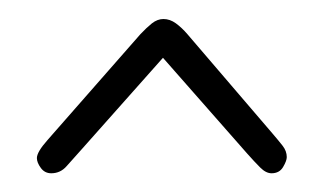

<svg xmlns="http://www.w3.org/2000/svg" viewBox="-20 -649 342 203"><path d="M34.2 -465.8Q27.3 -465.8 23.2 -471.4Q19 -477.1 19 -481.9Q19 -488.3 30.3 -501L128.4 -612.8Q134.8 -619.6 140.6 -624.3Q146.5 -628.9 152.8 -628.9Q159.7 -628.9 166 -624.3Q172.4 -619.6 178.2 -612.8L269 -506.8Q274.4 -500.5 278.8 -494.9Q283.2 -489.3 283.2 -482.9Q283.2 -479 279.3 -472.4Q275.4 -465.8 267.1 -465.8Q261.2 -465.8 255.1 -471.9Q249 -478 241.2 -486.8L152.3 -587.9L66.4 -491.2Q57.1 -481 50.5 -473.4Q43.9 -465.8 34.2 -465.8Z"/></svg>

Font: Gruppo
Style: Regular
Weight: 400
Designer: Vernon Adams
Foundry: Vernon Adams
Version: Version 1.001; ttfautohint (v1.8.4.7-5d5b);gftools[0.9.28]